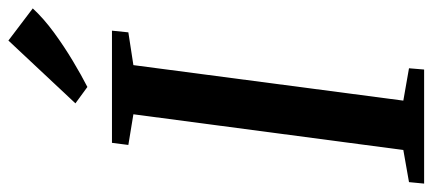

<svg xmlns="http://www.w3.org/2000/svg" viewBox="-310 -724 1030 457"><g transform="rotate(-90 204.5 -495.0)"><path d="M-3.5 0 0 -36 76.5 -49.5 161.5 -692 88.5 -704 93.5 -743H360.5L356.5 -704L278.5 -692L194 -49.5L271 -36L268 0ZM226.5 -801.5 187.5 -830 337 -989.5 413.5 -931.5Q389.5 -905.5 356 -881Q322.5 -856.5 288.2 -836Q254 -815.5 226.5 -801.5Z"/></g></svg>

Font: Merriweather 48pt Medium
Style: Italic
Weight: 500
Italic angle: -7.8°
Version: Version 2.101